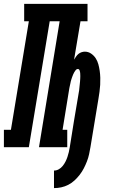

<svg xmlns="http://www.w3.org/2000/svg" viewBox="-59 -755 579 985"><path d="M218 210V120Q231 120 242.5 113.5Q254 107 262.5 96.5Q271 86 277 74Q283 62 287 50Q291 38 294 25.5Q297 13 299 0Q309 -66 320 -131.5Q331 -197 342 -262Q343 -270 344.5 -277Q346 -284 347 -291.5Q348 -299 348.5 -306.5Q349 -314 350 -321Q351 -328 351.5 -335.5Q352 -343 352.5 -350Q353 -357 353 -364.5Q353 -372 352.5 -379Q352 -386 349.5 -393.5Q347 -401 340 -401Q334 -401 329.5 -395.5Q325 -390 322 -384.5Q319 -379 316.5 -373.5Q314 -368 312 -362Q310 -356 308 -350.5Q306 -345 304.5 -339Q303 -333 302 -327Q301 -321 299.5 -315.5Q298 -310 297 -304Q296 -298 295 -292L262 -89H286V0H141L247 -646H196L89 0H-39V-89H-3L89 -646H65V-735H390V-646H354L321 -449Q326 -457 331 -464.5Q336 -472 343 -478Q350 -484 359 -487Q368 -490 376 -490Q394 -490 408.5 -480Q423 -470 432 -456Q441 -442 445.5 -425.5Q450 -409 452.5 -391.5Q455 -374 455.5 -356Q456 -338 455 -320Q454 -302 451.5 -284Q449 -266 446 -248L405 0Q402 18 398 36.5Q394 55 387 73Q380 91 371 108.5Q362 126 350 141.5Q338 157 323.5 170.5Q309 184 291.5 193Q274 202 255.5 206Q237 210 218 210Z"/></svg>

Font: Iosevka Slab Extrabold Oblique
Style: Regular
Weight: 800
Italic angle: -9°
Monospace: yes
Designer: Belleve Invis
Foundry: Belleve Invis
Version: Version 11.1.1; ttfautohint (v1.8.3)